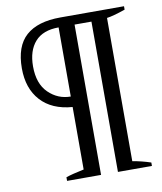

<svg xmlns="http://www.w3.org/2000/svg" viewBox="-80 -765 700 829"><g transform="rotate(-10 270.0 -350.0)"><path d="M147 -16Q173 -25 226 -36V-310Q136 -317 87.5 -370.5Q39 -424 39 -512Q39 -609 90 -654.5Q141 -700 241 -700H520V-685Q465 -666 439 -663V-35Q480 -28 519 -15V0H370V-659H296V0H147ZM226 -659Q157 -659 122.5 -620Q88 -581 88 -512Q88 -436 129 -396Q170 -356 226 -356Z"/></g></svg>

Font: Trirong SemiBold
Style: Regular
Weight: 600
Designer: Katatrad Team
Foundry: CadsonDemak
Version: Version 1.001